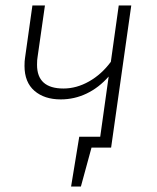

<svg xmlns="http://www.w3.org/2000/svg" viewBox="-20 -542 575 705"><path d="M462 -522 388 0H316L277 143H241L271 -40H348L379 -261Q343 -220 298 -198.5Q253 -177 203 -177Q143 -177 106.5 -208.5Q70 -240 70 -300Q70 -319 72 -330L99 -522H145L118 -333Q116 -323 116 -304Q116 -217 213 -217Q261 -217 307 -243Q353 -269 387 -315L416 -522Z"/></svg>

Font: Fira Sans ExtraLight
Style: Italic
Weight: 275
Italic angle: -8°
Designer: Carrois Corporate & Edenspiekermann AG
Foundry: Carrois Corporate GbR & Edenspiekermann AG
Version: Version 4.203